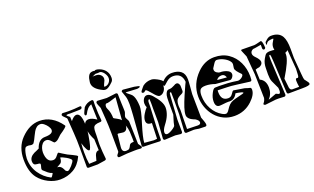

<svg xmlns="http://www.w3.org/2000/svg" viewBox="-87 -1294 2899 1773"><g transform="rotate(-20 1362.5 -408.0)"><path d="M261 12Q204 12 147.5 -16.5Q91 -45 55 -91Q4 -156 4 -276Q4 -398 78 -475Q163 -563 261 -563Q386 -563 471 -443Q473 -441 473 -438Q473 -425 402 -378L370 -348Q350 -329 328 -328Q323 -328 303 -351Q283 -374 261 -374Q238 -374 223 -358Q208 -342 201 -319.5Q194 -297 194 -277Q194 -255 199.5 -232.5Q205 -210 219.5 -194.5Q234 -179 261 -179Q285 -179 304 -206Q321 -230 329 -227Q340 -220 357.5 -208.5Q375 -197 400 -183Q421 -173 442 -163Q463 -153 476.5 -145Q490 -137 487 -131Q453 -57 393.5 -22.5Q334 12 261 12ZM188 -34Q192 -34 198 -42Q203 -48 206.5 -55Q210 -62 214 -69Q192 -75 173.5 -90Q155 -105 135 -124Q129 -130 129 -139Q129 -146 134 -161.5Q139 -177 138 -185Q138 -194 108 -195Q86 -196 78 -206Q70 -216 70 -235Q70 -277 119 -302Q132 -307 144.5 -313Q157 -319 170 -325Q196 -406 261 -406Q341 -406 341 -446Q341 -462 327.5 -482Q314 -502 295.5 -517Q277 -532 261 -532Q238 -532 222 -519Q206 -506 195 -487Q184 -468 175 -449Q156 -407 142 -388Q135 -379 120 -379Q117 -379 113 -379.5Q109 -380 104 -381Q98 -383 93 -383Q88 -383 83 -383Q71 -383 64 -379Q55 -373 48.5 -352.5Q42 -332 38.5 -309.5Q35 -287 35 -276Q35 -193 78 -130Q121 -67 185 -35Q186 -35 186.5 -34.5Q187 -34 188 -34ZM353 -38Q360 -38 372 -48Q384 -58 396 -71.5Q408 -85 416.5 -98Q425 -111 425 -117Q425 -125 412.5 -135.5Q400 -146 383 -156Q366 -166 350.5 -172.5Q335 -179 328 -179Q327 -143 313 -129Q312 -128 301.5 -121.5Q291 -115 271 -104Q301 -104 317 -79Q322 -72 325 -65Q328 -58 332 -50Q343 -38 353 -38Z M545 -1Q529 -1 529 -16Q529 -136 529 -200.5Q529 -265 528 -274Q527 -294 524 -348Q521 -402 514 -491Q514 -499 495 -515Q477 -531 475 -540Q475 -547 479.5 -552Q484 -557 490 -557Q505 -556 520 -555.5Q535 -555 550 -555Q603 -555 657 -561H660Q672 -561 672 -551Q672 -532 648 -532Q633 -531 609.5 -531Q586 -531 554 -530Q553 -530 549 -530Q545 -530 538 -531Q516 -531 516 -526Q516 -520 543 -500L545 -458Q577 -499 602 -499Q647 -499 651 -393Q663 -422 694 -422Q727 -422 771 -391L766 -543Q744 -536 727.5 -518.5Q711 -501 697 -473Q693 -464 686 -464Q675 -464 675 -479Q675 -482 677 -488Q682 -502 701 -539Q733 -573 779 -577H782Q796 -577 796 -562Q795 -551 795 -540.5Q795 -530 795 -519Q795 -479 797.5 -444Q800 -409 803 -377V-374Q803 -361 788 -361Q755 -360 739 -353Q723 -346 718 -329.5Q713 -313 713 -282Q713 -275 713 -261.5Q713 -248 712 -228Q711 -208 710.5 -192.5Q710 -177 710 -166Q711 -131 713.5 -96.5Q716 -62 720 -28V-26Q720 -15 705 -12L633 -1ZM560 -33 632 -36Q636 -49 639 -61.5Q642 -74 646 -87Q659 -122 686 -121L682 -230Q656 -280 649 -321Q648 -311 644 -284Q640 -257 633.5 -226Q627 -195 619.5 -172.5Q612 -150 604 -150Q583 -150 556 -237Q554 -215 553 -193.5Q552 -172 552 -150Q552 -116 554 -87Q556 -58 560 -33Z M937 -625Q925 -625 916 -629Q817 -674 823 -738Q831 -816 869 -823Q873 -824 877 -824.5Q881 -825 885 -825Q889 -825 893 -824.5Q897 -824 901 -823Q906 -828 915 -828Q926 -828 944 -822Q982 -809 1004 -780.5Q1026 -752 1026 -711Q1026 -686 1012 -672Q990 -650 971.5 -637.5Q953 -625 937 -625ZM934 -654Q961 -651 980.5 -670.5Q1000 -690 1000 -717Q1000 -732 991.5 -749.5Q983 -767 969.5 -780.5Q956 -794 941 -795Q933 -794 922 -793.5Q911 -793 897 -794Q884 -789 863 -778Q868 -780 874 -780Q880 -780 887 -780Q892 -780 897.5 -780Q903 -780 909 -779Q929 -777 944 -762Q959 -747 959 -726Q959 -719 955.5 -708.5Q952 -698 943 -682Q936 -669 934 -654ZM843 4Q831 4 829 -11Q829 -18 840 -30.5Q851 -43 851 -49Q850 -276 848 -307Q847 -327 844.5 -369.5Q842 -412 837 -476Q837 -482 832 -493.5Q827 -505 822 -517Q817 -529 816 -537Q816 -544 820.5 -549Q825 -554 831 -554Q871 -552 893 -550.5Q915 -549 920 -549Q925 -549 948.5 -552Q972 -555 1013 -560Q1019 -560 1024 -556Q1029 -552 1029 -545Q1029 -530 1029.5 -509Q1030 -488 1031 -460Q1032 -430 1033 -409Q1034 -388 1034 -377Q1034 -368 1027 -351Q1020 -334 1020 -324Q1021 -315 1030.5 -299Q1040 -283 1041 -274Q1043 -199 1047 -52L1069 -19Q1070 -18 1070 -16Q1070 -2 1054 -3Q1040 -5 1025.5 -5Q1011 -5 996 -5Q926 -5 845 4ZM983 -307Q983 -313 983 -320Q983 -327 984 -334L999 -528Q919 -502 913 -503Q886 -508 886 -476Q886 -465 890 -457Q904 -429 908.5 -403Q913 -377 913 -355Q915 -351 943 -337Q969 -324 983 -307ZM923 -29Q946 -29 955 -38Q964 -47 973 -67Q981 -85 1016 -83V-114Q1016 -149 1013.5 -183.5Q1011 -218 999 -250Q995 -198 955 -198Q946 -198 930 -201Q914 -204 908 -204Q904 -204 900 -202L887 -79Q882 -29 923 -29Z M1684 11 1624 9Q1603 5 1591 3.5Q1579 2 1575 2L1502 5Q1496 5 1491.5 0Q1487 -5 1487 -12L1497 -178L1498 -312Q1498 -387 1497 -391Q1496 -397 1491 -397Q1485 -397 1483 -392Q1482 -389 1480 -369.5Q1478 -350 1476 -313L1465 -137L1466 -17Q1466 -11 1461 -6.5Q1456 -2 1450 -2L1396 -8L1294 -3H1293Q1287 -3 1283 -8Q1279 -13 1279 -19L1290 -176L1289 -311Q1290 -333 1289.5 -355.5Q1289 -378 1288 -403Q1286 -403 1284 -404Q1271 -404 1270 -376V-342L1260 -136L1258 -20Q1258 -5 1242 -5L1166 -8L1087 -10Q1071 -10 1072 -26L1094 -317Q1096 -350 1097.5 -376.5Q1099 -403 1099 -423Q1099 -470 1090.5 -498.5Q1082 -527 1071 -555V-557Q1071 -562 1076.5 -566Q1082 -570 1087 -570L1193 -560Q1243 -552 1243 -545Q1243 -538 1230.5 -535Q1218 -532 1213 -532L1102 -538Q1105 -530 1116.5 -521Q1128 -512 1141.5 -501Q1155 -490 1162 -475Q1178 -443 1181 -376Q1183 -335 1145 -216Q1126 -154 1115.5 -110.5Q1105 -67 1104 -41L1197 -33L1228 -36L1233 -189Q1180 -187 1180 -230Q1180 -258 1199.5 -291Q1219 -324 1238 -343Q1229 -360 1229 -381Q1229 -407 1242.5 -427Q1256 -447 1277 -447Q1302 -447 1328 -418Q1364 -378 1382.5 -343.5Q1401 -309 1401 -279Q1401 -246 1386.5 -209Q1372 -172 1340 -131Q1311 -93 1311 -68Q1311 -45 1333 -45Q1344 -45 1362 -53.5Q1380 -62 1396 -73.5Q1412 -85 1417 -93Q1419 -101 1421 -110Q1423 -119 1425 -128L1445 -194V-314Q1445 -368 1449 -383Q1455 -406 1464.5 -417Q1474 -428 1490 -428Q1504 -428 1516.5 -432.5Q1529 -437 1542 -444Q1559 -455 1570 -455Q1592 -455 1599 -424Q1599 -417 1599.5 -404Q1600 -391 1600 -372Q1600 -356 1581 -347Q1545 -331 1532 -313Q1519 -295 1519 -252Q1519 -235 1522 -214L1519 -26L1622 -23Q1653 -22 1653 -44Q1653 -64 1622 -83L1603 -91Q1581 -100 1568 -113Q1550 -131 1550 -151Q1550 -179 1564 -222.5Q1578 -266 1604 -326Q1655 -442 1656 -440Q1648 -529 1563 -529Q1527 -529 1497 -502Q1464 -472 1461 -472Q1455 -472 1450 -481Q1452 -449 1432.5 -424.5Q1413 -400 1386 -400Q1368 -400 1330 -447Q1293 -493 1282 -493Q1277 -493 1271 -486Q1265 -479 1257 -479Q1241 -479 1241 -490Q1241 -495 1249.5 -506Q1258 -517 1267 -527.5Q1276 -538 1279 -541Q1316 -569 1365 -568Q1378 -568 1398 -559.5Q1418 -551 1437.5 -539Q1457 -527 1465 -515Q1507 -561 1564 -561Q1620 -561 1652 -535Q1684 -509 1684 -453Q1684 -443 1683 -426Q1682 -409 1680 -384L1674 -313L1677 -81L1692 -40Q1697 -27 1698.5 -18Q1700 -9 1700 -4Q1700 11 1684 11Z M1975 11Q1917 11 1869.5 -12Q1822 -35 1788 -75Q1754 -115 1736 -165.5Q1718 -216 1718 -271Q1718 -396 1812 -490Q1886 -564 1979 -564Q2060 -564 2117 -525Q2174 -486 2204 -422.5Q2234 -359 2234 -285Q2234 -269 2232.5 -252.5Q2231 -236 2215 -238Q2135 -249 2090.5 -254Q2046 -259 2038 -260Q2030 -261 1997 -262Q1964 -263 1907 -265Q1906 -261 1906 -256Q1906 -251 1906 -247Q1906 -163 1975 -163Q2002 -163 2018 -188Q2036 -217 2044 -215Q2060 -212 2082.5 -208.5Q2105 -205 2136 -200Q2148 -199 2164 -193Q2180 -187 2192 -185Q2208 -184 2208 -163Q2208 -113 2148 -57Q2075 11 1975 11ZM1905 -35Q1921 -35 1937 -60Q1956 -90 1972 -105Q1988 -120 2009.5 -128Q2031 -136 2065 -144Q2123 -157 2123 -162Q2123 -168 2107 -172.5Q2091 -177 2073.5 -180Q2056 -183 2052 -183Q2038 -155 2016 -141.5Q1994 -128 1963 -132Q1959 -133 1940.5 -131Q1922 -129 1902.5 -127Q1883 -125 1877 -125Q1836 -125 1836 -180Q1836 -219 1857 -259Q1876 -297 1893 -297Q1903 -297 1914 -297.5Q1925 -298 1935 -298Q1974 -298 2019 -295Q2064 -292 2113 -284Q2123 -283 2136.5 -289Q2150 -295 2160 -305Q2170 -315 2170 -323Q2170 -329 2166 -333Q2142 -357 2129.5 -374Q2117 -391 2117 -404Q2117 -406 2118 -413.5Q2119 -421 2121 -434Q2122 -437 2122 -440Q2122 -443 2122 -445Q2122 -456 2118 -463Q2104 -489 2069 -509Q2034 -529 1998 -532Q1980 -534 1966 -513Q1952 -492 1938 -470Q1937 -466 1936.5 -463Q1936 -460 1936 -456Q1936 -438 1953 -426Q1970 -414 1986 -414Q2015 -415 2046 -403Q2084 -388 2084 -362Q2084 -345 2071.5 -329.5Q2059 -314 2047 -315L1907 -327Q1885 -335 1862 -339.5Q1839 -344 1816 -344Q1773 -344 1761 -325Q1749 -306 1749 -270Q1749 -198 1782.5 -137.5Q1816 -77 1872 -46Q1892 -35 1905 -35ZM2028 -348Q2017 -383 1988 -383Q1953 -383 1935 -356Z M2277 11Q2270 11 2264 6Q2258 1 2261 -3Q2275 -20 2280 -33.5Q2285 -47 2286 -54Q2285 -51 2285 -67Q2285 -83 2284 -117L2280 -287L2265 -468L2239 -530Q2237 -534 2237 -536Q2237 -543 2245 -543Q2307 -542 2337 -542Q2367 -542 2363 -541Q2385 -543 2407.5 -549.5Q2430 -556 2434 -556Q2443 -556 2447 -541Q2451 -526 2452.5 -509Q2454 -492 2454 -484Q2448 -473 2439 -473Q2425 -473 2425 -492V-524L2361 -513Q2344 -514 2331 -503Q2318 -492 2318 -475Q2318 -456 2338 -436Q2375 -399 2375 -375Q2375 -349 2341 -334Q2323 -333 2302 -325L2306 -225Q2361 -200 2361 -126Q2361 -65 2320 -22L2401 -52Q2425 -40 2429 -40Q2443 -40 2443 -70Q2443 -75 2442.5 -81.5Q2442 -88 2441 -96L2405 -173Q2399 -187 2396.5 -205Q2394 -223 2394 -245Q2394 -257 2394.5 -271.5Q2395 -286 2395 -304Q2395 -327 2400 -349.5Q2405 -372 2418 -394Q2426 -408 2433 -418Q2440 -428 2447 -432Q2455 -437 2469 -439Q2474 -440 2479 -440Q2484 -440 2488 -440Q2499 -440 2508.5 -439Q2518 -438 2527 -437Q2524 -451 2524 -463Q2524 -487 2539 -511L2553 -535Q2553 -541 2539 -539Q2518 -538 2503.5 -533Q2489 -528 2478 -506L2477 -504Q2474 -504 2473 -517Q2473 -530 2476 -533Q2492 -549 2506 -559Q2520 -569 2537 -570Q2617 -573 2648 -519Q2671 -478 2671 -394V-306L2684 -145Q2686 -120 2688 -105Q2690 -90 2692 -86L2719 -50Q2723 -45 2724 -40.5Q2725 -36 2725 -32Q2725 -15 2647 -15L2515 -14Q2500 -14 2498 -29L2482 -345Q2479 -398 2475 -407Q2474 -408 2470 -408Q2469 -407 2467.5 -407Q2466 -407 2465 -406Q2463 -403 2463 -381Q2463 -373 2463 -361.5Q2463 -350 2464 -336L2481 -15Q2481 -9 2476.5 -3.5Q2472 2 2466 1Q2429 -1 2407.5 -1.5Q2386 -2 2381 -1Q2376 -1 2350.5 2.5Q2325 6 2278 11ZM2555 -38H2625Q2619 -79 2619 -98Q2619 -121 2629 -121H2634Q2637 -120 2639 -120Q2651 -120 2652 -147L2655 -204L2640 -393Q2627 -382 2612 -377Q2613 -373 2613 -369Q2613 -365 2613 -360Q2613 -301 2523 -155Q2525 -132 2528 -109.5Q2531 -87 2533 -64Q2538 -41 2555 -38Z"/></g></svg>

Font: Moo Lah Lah
Style: Regular
Weight: 400
Designer: Robert E. Leuschke
Foundry: Robert E. Leuschke
Version: Version 1.010; ttfautohint (v1.8.3)